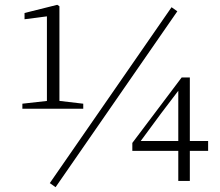

<svg xmlns="http://www.w3.org/2000/svg" viewBox="-20 -752 914 798"><path d="M73 -300V-321L180 -333H224L326 -321V-300ZM175 -300V-684L82 -672V-698L218 -732L227 -726V-300ZM721 0V-140V-153V-384H715L744 -405L649 -280L556 -154L560 -177V-166H845V-125H530V-158L735 -430H769V0ZM211 26 187 9 693 -722 717 -705Z"/></svg>

Font: Noto Serif HK
Style: Regular
Weight: 200
Designer: Ryoko NISHIZUKA 西塚涼子 (kana & ideographs); Frank Grießhammer (Latin, Greek & Cyrillic); Wenlong ZHANG 张文龙 (bopomofo); San
Foundry: Adobe
Version: Version 2.001;hotconv 1.1.0;makeotfexe 2.6.0